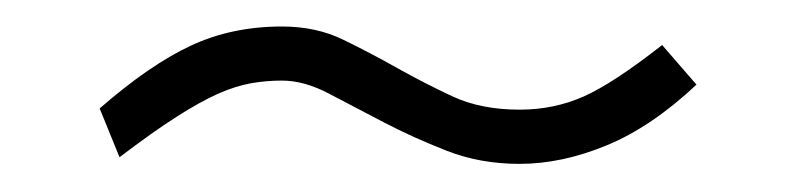

<svg xmlns="http://www.w3.org/2000/svg" viewBox="-20 -295 589 142"><path d="M495.1 -232.4Q461.9 -201.2 428.7 -187.5Q395.5 -173.8 364.3 -173.8Q335 -173.8 310.1 -183.6Q285.2 -193.4 263.7 -204.6Q242.2 -215.8 223.6 -225.6Q205.1 -235.4 188.5 -235.4Q176.8 -235.4 165.5 -233.4Q154.3 -231.4 141.1 -225.6Q127.9 -219.7 110.4 -208.5Q92.8 -197.3 68.4 -178.7L53.7 -214.8Q90.8 -247.1 121.1 -261.2Q151.4 -275.4 188.5 -275.4Q213.9 -275.4 233.9 -265.6Q253.9 -255.9 273.9 -244.6Q293.9 -233.4 314.9 -223.6Q335.9 -213.9 364.3 -213.9Q389.6 -213.9 411.6 -223.6Q433.6 -233.4 469.7 -261.7L495.1 -232.4Z"/></svg>

Font: Myanmar PaOh One
Style: Regular
Weight: 400
Designer: Debbi Hosken
Foundry: SIL
Version: Version 2.8